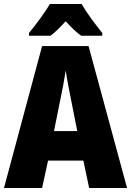

<svg xmlns="http://www.w3.org/2000/svg" viewBox="-20 -1013 660 967"><path d="M391 -993H231C210 -955 156 -882 126 -847V-833H234C257 -849 280 -873 311 -906C340 -874 364 -850 389 -833H495V-847C457 -894 417 -948 391 -993ZM429 -66H620L426 -781H192L0 -66H192L222 -204H400ZM340 -500 369 -353H252L282 -502C293 -553 305 -617 311 -658C317 -615 330 -549 340 -500Z"/></svg>

Font: Noto Sans Malayalam UI Condensed Black
Style: Regular
Weight: 900
Width: 3
Designer: Jelle Bosma - Monotype Design Team
Foundry: Monotype Imaging Inc.
Version: Version 2.104